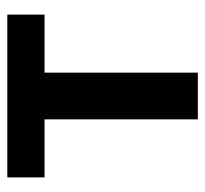

<svg xmlns="http://www.w3.org/2000/svg" viewBox="-38 -524 562 526"><g transform="rotate(-90 243.0 -261.0)"><path d="M179 -420H20V-522H466V-420H307V0H179Z"/></g></svg>

Font: Plexus Sans SemiBold
Style: Regular
Weight: 600
Version: Version 2.001;PS 002.001;hotconv 1.0.70;makeotf.lib2.5.58329